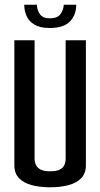

<svg xmlns="http://www.w3.org/2000/svg" viewBox="-20 -791 426 816"><path d="M193 5Q150 5 115.5 -4Q81 -13 61 -33.5Q41 -54 41 -89V-620H127V-117Q127 -103 132.5 -90.5Q138 -78 152.5 -70.5Q167 -63 193 -63Q220 -63 234.5 -70.5Q249 -78 254 -90.5Q259 -103 259 -117V-620H345V-89Q345 -54 325 -33.5Q305 -13 270.5 -4Q236 5 193 5ZM191 -672Q151 -672 127 -686Q103 -700 93 -723Q83 -746 83 -771H137Q137 -749 149.5 -731Q162 -713 191 -713Q224 -713 237 -731Q250 -749 251 -771H304Q304 -728 277.5 -700Q251 -672 191 -672Z"/></svg>

Font: Smooch Sans Thin SemiBold
Style: Regular
Weight: 600
Version: Version 1.010